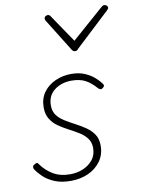

<svg xmlns="http://www.w3.org/2000/svg" viewBox="-93 -899 722 981"><g transform="rotate(-10 267.5 -408.5)"><path d="M194 19Q146 19 111 4.5Q76 -10 53.5 -31.5Q31 -53 19 -72Q15 -78 16 -85Q17 -92 25 -96Q33 -101 38 -101.5Q43 -102 48 -93Q72 -59 108.5 -37Q145 -15 196 -15Q234 -15 265 -28.5Q296 -42 315.5 -66.5Q335 -91 335 -128Q335 -157 319.5 -177.5Q304 -198 279.5 -213Q255 -228 228 -242Q201 -256 176.5 -273Q152 -290 137 -314.5Q122 -339 122 -374Q122 -420 145 -452Q168 -484 206.5 -501.5Q245 -519 290 -519Q330 -519 360 -506Q390 -493 410.5 -474.5Q431 -456 442 -440Q446 -433 444.5 -429Q443 -425 435 -419Q430 -415 424.5 -416Q419 -417 413 -423Q385 -455 356.5 -470Q328 -485 286 -485Q233 -485 196.5 -457Q160 -429 160 -378Q160 -348 174.5 -328Q189 -308 214 -292.5Q239 -277 267 -262.5Q295 -248 319.5 -231Q344 -214 359.5 -191Q375 -168 375 -133Q375 -86 350.5 -52Q326 -18 285.5 0.5Q245 19 194 19ZM517 -836Q524 -836 529.5 -831.5Q535 -827 535 -820Q535 -817 533 -814.5Q531 -812 528 -808L347 -639Q343 -633 339 -631.5Q335 -630 330 -630Q327 -630 323.5 -631.5Q320 -633 315 -639L210 -808Q208 -810 207 -813.5Q206 -817 206 -820Q206 -828 212 -832Q218 -836 223 -836Q228 -836 231 -834.5Q234 -833 237 -829L336 -683L501 -828Q507 -833 510 -834.5Q513 -836 517 -836Z"/></g></svg>

Font: Playwrite IS Thin
Style: Regular
Weight: 250
Designer: Veronika Burian, José Scaglione
Foundry: TypeTogether
Version: Version 1.002